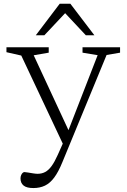

<svg xmlns="http://www.w3.org/2000/svg" viewBox="-20 -736 662 997"><path d="M347.5 -34.5 310 18.5 90.5 -447.5 13.5 -465V-490.5H233V-462.5L155 -449ZM153 240.5Q118.5 240.5 102.5 227.5Q86.5 214.5 86.5 190.5Q86.5 181 89.8 173.5Q93 166 97.5 161.8Q102 157.5 107 157.5Q112.5 157.5 125 159.8Q137.5 162 151.8 164.2Q166 166.5 175 166.5Q197 166.5 214.5 157.2Q232 148 247.8 126.5Q263.5 105 280 68L315.5 -11.5L324.5 -31.5L487 -449.5L408.5 -462.5V-490.5H603.5V-462.5L533.5 -450.5L304 106Q283.5 156.5 261.5 186Q239.5 215.5 213.2 228Q187 240.5 153 240.5ZM166 -553 290 -716.5H345.5L470 -553H425.5L308.5 -678H328L210.5 -553Z"/></svg>

Font: Newsreader 9pt Light
Style: Regular
Weight: 300
Designer: Hugues Gentile
Foundry: Production Type
Version: Version 1.003